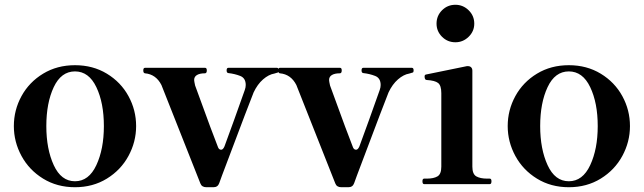

<svg xmlns="http://www.w3.org/2000/svg" viewBox="-20 -771 2697 804"><path d="M38 -243Q38 -310 70 -368.5Q102 -427 160.5 -462.5Q219 -498 294 -498Q369 -498 427.5 -462.5Q486 -427 518 -368.5Q550 -310 550 -243Q550 -177 518 -118Q486 -59 427.5 -23Q369 13 294 13Q219 13 160.5 -23Q102 -59 70 -118Q38 -177 38 -243ZM415 -243Q415 -340 383.5 -406Q352 -472 294 -472Q236 -472 205 -406Q174 -340 174 -243Q174 -147 205 -79.5Q236 -12 294 -12Q352 -12 383.5 -79.5Q415 -147 415 -243Z M819 -3 656 -415Q633 -460 587 -464Q580 -465 580 -476Q580 -487 587 -487H839Q846 -487 846 -476Q846 -464 838 -464Q817 -464 805 -457Q793 -450 793 -436Q793 -431 797 -413Q805 -390 860 -241Q868 -221 892 -157Q896 -144 906 -144Q914 -144 920 -158Q957 -258 1005 -394Q1009 -405 1009 -415Q1009 -444 986 -453Q963 -462 936 -465Q929 -466 929 -476Q929 -487 936 -487H1140Q1147 -487 1147 -476Q1147 -469 1144 -467.5Q1141 -466 1129 -463Q1105 -459 1081.5 -438.5Q1058 -418 1042 -384Q1034 -366 910 -37L898 -4Q892 13 874 13H844Q825 13 819 -3Z M1384 -3 1221 -415Q1198 -460 1152 -464Q1145 -465 1145 -476Q1145 -487 1152 -487H1404Q1411 -487 1411 -476Q1411 -464 1403 -464Q1382 -464 1370 -457Q1358 -450 1358 -436Q1358 -431 1362 -413Q1370 -390 1425 -241Q1433 -221 1457 -157Q1461 -144 1471 -144Q1479 -144 1485 -158Q1522 -258 1570 -394Q1574 -405 1574 -415Q1574 -444 1551 -453Q1528 -462 1501 -465Q1494 -466 1494 -476Q1494 -487 1501 -487H1705Q1712 -487 1712 -476Q1712 -469 1709 -467.5Q1706 -466 1694 -463Q1670 -459 1646.5 -438.5Q1623 -418 1607 -384Q1599 -366 1475 -37L1463 -4Q1457 13 1439 13H1409Q1390 13 1384 -3Z M1808 -672Q1808 -705 1831 -728Q1854 -751 1887 -751Q1919 -751 1942.5 -728Q1966 -705 1966 -672Q1966 -640 1942.5 -617Q1919 -594 1887 -594Q1854 -594 1831 -617Q1808 -640 1808 -672ZM1756 0Q1749 0 1749 -12Q1749 -23 1756 -23H1767Q1796 -23 1812 -32.5Q1828 -42 1828 -73V-381Q1828 -413 1814.5 -423.5Q1801 -434 1767 -436Q1758 -436 1758 -451Q1758 -458 1764 -459L1935 -494H1940Q1948 -494 1953 -489Q1958 -484 1958 -475V-73Q1958 -42 1974.5 -32.5Q1991 -23 2020 -23H2031Q2038 -23 2038 -12Q2038 0 2031 0Z M2106 -243Q2106 -310 2138 -368.5Q2170 -427 2228.5 -462.5Q2287 -498 2362 -498Q2437 -498 2495.5 -462.5Q2554 -427 2586 -368.5Q2618 -310 2618 -243Q2618 -177 2586 -118Q2554 -59 2495.5 -23Q2437 13 2362 13Q2287 13 2228.5 -23Q2170 -59 2138 -118Q2106 -177 2106 -243ZM2483 -243Q2483 -340 2451.5 -406Q2420 -472 2362 -472Q2304 -472 2273 -406Q2242 -340 2242 -243Q2242 -147 2273 -79.5Q2304 -12 2362 -12Q2420 -12 2451.5 -79.5Q2483 -147 2483 -243Z"/></svg>

Font: Shippori Mincho B1 ExtraBold
Style: Regular
Weight: 800
Designer: FONTDASU
Foundry: FONTDASU / Google Inc. / but / Adobe
Version: Version 3.110; ttfautohint (v1.8.3)